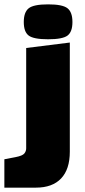

<svg xmlns="http://www.w3.org/2000/svg" viewBox="-70 -695 390 880"><path d="M-50 165V35L2 25Q33 19 41.5 8.5Q50 -2 50 -15V-475L250 -500V0Q250 81 210 123Q170 165 95 165ZM61.5 -532Q39 -549 39 -594Q39 -639 61.5 -657Q84 -675 150.5 -675Q217 -675 239.5 -657Q262 -639 262 -594Q262 -549 239.5 -532Q217 -515 150.5 -515Q84 -515 61.5 -532Z"/></svg>

Font: Myanmar Thuriya
Style: Regular
Weight: 400
Designer: Danh Hong
Foundry: Google Inc.
Version: Version 2.00 November 23, 2015